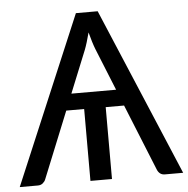

<svg xmlns="http://www.w3.org/2000/svg" viewBox="-52 -767 801 817"><g transform="rotate(-5 349.0 -358.0)"><path d="M697.5 0H620Q607 0 599 -6.5Q591 -13 587 -23L472 -307H393.5V0H301.5V-307H225L110 -23Q106.5 -14 98 -7Q89.5 0 77 0H-0.5L302 -716.5H395ZM444 -377 371 -557.5Q365.5 -571.5 359.8 -590Q354 -608.5 348.5 -630Q343 -608.5 337.2 -589.8Q331.5 -571 326 -557L253 -377Z"/></g></svg>

Font: Lato
Style: Regular
Weight: 400
Designer: Lukasz Dziedzic with Adam Twardoch and Botio Nikoltchev
Foundry: tyPoland Lukasz Dziedzic
Version: Version 2.010; 2014-09-01; http://www.latofonts.com/; ttfaut